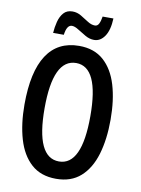

<svg xmlns="http://www.w3.org/2000/svg" viewBox="-98 -970 765 1045"><g transform="rotate(10 284.5 -447.0)"><path d="M522.9 -357.9Q522.9 -250 498.3 -167Q473.6 -84 421.1 -37.1Q368.7 9.8 285.6 9.8Q201.2 9.8 148.4 -37.8Q95.7 -85.4 71.3 -168.7Q46.9 -252 46.9 -358.9Q46.9 -540.5 107.2 -632.6Q167.5 -724.6 285.6 -724.6Q368.7 -724.6 421.1 -678Q473.6 -631.3 498.3 -548.8Q522.9 -466.3 522.9 -357.9ZM158.2 -357.9Q158.2 -85.9 285.2 -85.9Q411.1 -85.9 411.1 -357.9Q411.1 -629.9 285.6 -629.9Q158.2 -629.9 158.2 -357.9ZM132.8 -769.5Q134.8 -800.8 142.6 -831.5Q150.4 -862.3 168.2 -882.6Q186 -902.8 217.3 -902.8Q242.7 -902.8 265.4 -889.2Q288.1 -875.5 308.8 -862.1Q329.6 -848.6 349.6 -848.6Q363.8 -848.6 371.3 -863.5Q378.9 -878.4 382.8 -903.8H442.4Q439.9 -838.9 416.5 -804.7Q393.1 -770.5 358.4 -770.5Q333.5 -770.5 309.6 -784.2Q285.6 -797.9 264.4 -811.5Q243.2 -825.2 227.5 -825.2Q199.2 -825.2 191.9 -769.5Z"/></g></svg>

Font: Open Sans Condensed SemiBold
Style: Regular
Weight: 600
Width: 3
Designer: Monotype Design Team
Foundry: Monotype Imaging Inc.
Version: Version 3.000; ttfautohint (v1.8.4)